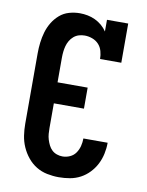

<svg xmlns="http://www.w3.org/2000/svg" viewBox="-85 -804 669 873"><g transform="rotate(10 250.0 -367.5)"><path d="M247 8Q220 8 193 2.5Q166 -3 143 -17Q120 -31 102.5 -52.5Q85 -74 74 -99Q63 -124 59 -151Q55 -178 55 -205V-530Q55 -555 58 -580Q61 -605 68 -629Q75 -653 88 -674.5Q101 -696 120 -712.5Q139 -729 163.5 -736Q188 -743 213 -743Q231 -743 249 -739.5Q267 -736 284 -728Q301 -720 315 -708Q329 -696 339 -681V-735H437V-554H339Q339 -572 334 -590Q329 -608 317 -621Q305 -634 287.5 -640.5Q270 -647 252 -647Q238 -647 225 -643Q212 -639 201.5 -630Q191 -621 184 -609Q177 -597 173.5 -584Q170 -571 168.5 -557.5Q167 -544 167 -530V-416H306V-319H167V-205Q167 -192 168 -178.5Q169 -165 173 -152Q177 -139 183 -127Q189 -115 198.5 -106Q208 -97 221 -92.5Q234 -88 247 -88Q265 -88 281.5 -95.5Q298 -103 308 -117.5Q318 -132 322.5 -149.5Q327 -167 327 -185Q327 -185 327 -185Q327 -185 327 -185H439Q439 -185 439 -184.5Q439 -184 439 -184Q439 -159 433.5 -133.5Q428 -108 416.5 -85.5Q405 -63 387 -44Q369 -25 346.5 -13Q324 -1 298.5 3.5Q273 8 247 8Z"/></g></svg>

Font: Iosevka Gothic
Style: Bold
Weight: 700
Monospace: yes
Designer: Belleve Invis
Foundry: Belleve Invis
Version: Version 15.5.1; ttfautohint (v1.8.4)